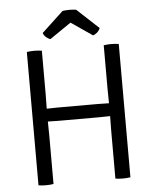

<svg xmlns="http://www.w3.org/2000/svg" viewBox="-59 -927 786 980"><g transform="rotate(-5 334.0 -437.0)"><path d="M235 -319Q232 -319 218.5 -319.2Q205 -319.5 191.8 -319.8Q178.5 -320 174.5 -320Q163.5 -320 152.2 -319.5Q141 -319 129.5 -319V-387Q141 -387 152.2 -386.5Q163.5 -386 174.5 -386Q178.5 -386 191.8 -386.2Q205 -386.5 218.5 -386.8Q232 -387 235 -387H433Q436.5 -387 449.8 -386.8Q463 -386.5 476.5 -386.2Q490 -386 493.5 -386Q505 -386 516.2 -386.5Q527.5 -387 538.5 -387V-319Q527.5 -319 516.2 -319.5Q505 -320 493.5 -320Q490 -320 476.5 -319.8Q463 -319.5 449.8 -319.2Q436.5 -319 433 -319ZM175.5 0Q167.5 1.5 157.2 2.2Q147 3 136 3Q126.5 3 116.2 2.2Q106 1.5 98.5 0V-683Q106 -684.5 116.2 -685.2Q126.5 -686 136 -686Q147 -686 157.2 -685.2Q167.5 -684.5 175.5 -683V-460Q175.5 -439 175 -422.8Q174.5 -406.5 174.5 -386V-320Q174.5 -300 175 -283.5Q175.5 -267 175.5 -246ZM492.5 -246Q492.5 -267 493 -283.5Q493.5 -300 493.5 -320V-386Q493.5 -406.5 493 -422.8Q492.5 -439 492.5 -460V-683Q500 -684.5 510 -685.2Q520 -686 530 -686Q541 -686 551.2 -685.2Q561.5 -684.5 569.5 -683V0Q561.5 1.5 551.2 2.2Q541 3 530 3Q520 3 510 2.2Q500 1.5 492.5 0ZM368 -876 479.5 -772.5Q474.5 -759.5 463.8 -750.2Q453 -741 443 -738L333.5 -813L224 -738Q214 -741 203 -750.2Q192 -759.5 187.5 -772.5L298.5 -876Q305.5 -877 314.8 -877.8Q324 -878.5 333.5 -878.5Q343.5 -878.5 352.2 -877.8Q361 -877 368 -876Z"/></g></svg>

Font: Signika Light Light
Style: Regular
Weight: 300
Version: Version 2.001